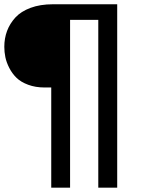

<svg xmlns="http://www.w3.org/2000/svg" viewBox="-21 -762 656 891"><path d="M-1 -544.9Q-1 -584 11.7 -618.2Q24.4 -652.3 50.3 -680.7Q76.2 -709 120.8 -725.6Q165.5 -742.2 224.1 -742.2H522.9V108.9H435.1V-669.9H304.2V108.9H216.8V-356H186Q143.6 -356 109.6 -368.7Q75.7 -381.3 55.7 -400.9Q35.6 -420.4 22.2 -446.5Q8.8 -472.7 3.9 -496.6Q-1 -520.5 -1 -544.9Z"/></svg>

Font: Trueno
Style: Rg
Weight: 400
Designer: Julieta Ulanovsky
Foundry: Julieta Ulanovsky
Version: Version 3.001b